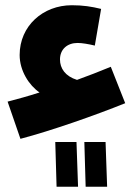

<svg xmlns="http://www.w3.org/2000/svg" viewBox="-20 -473 528 733"><path d="M58 57C176 26 344 -33 458 -79L403 -218C359 -200 316 -183 274 -168C229 -182 209 -212 209 -246C209 -285 237 -309 276 -309C293 -309 317 -305 342 -299L366 -439C329 -448 297 -453 254 -453C144 -453 55 -374 55 -263C55 -203 91 -147 131 -120C88 -106 47 -95 9 -85ZM307 240H389L383 69H302ZM196 240H278L272 69H191Z"/></svg>

Font: Noto Sans Arabic UI XBd
Style: Regular
Weight: 800
Designer: Monotype Design Team, Nadine Chahine and Nizar Qandah
Foundry: Monotype Imaging Inc.
Version: Version 2.010